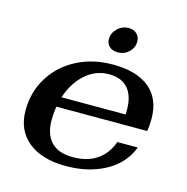

<svg xmlns="http://www.w3.org/2000/svg" viewBox="-103 -780 864 888"><g transform="rotate(15 329.0 -336.0)"><path d="M171 -179Q171 -111 205.5 -74.5Q240 -38 310 -38Q378 -38 424 -69Q470 -100 491 -159H589Q558 -78 477.5 -34Q397 10 289 10Q173 10 108 -43.5Q43 -97 43 -191Q43 -279 86.5 -349.5Q130 -420 206.5 -460Q283 -500 379 -500Q494 -500 555 -449.5Q616 -399 616 -303Q616 -270 611 -244H176Q171 -209 171 -179ZM188 -292H495Q500 -370 469 -411Q438 -452 374 -452Q310 -452 261 -408.5Q212 -365 188 -292ZM330 -609Q330 -638 352.5 -660Q375 -682 406 -682Q430 -682 445 -668Q460 -654 460 -632Q460 -602 438 -581Q416 -560 385 -560Q360 -560 345 -573.5Q330 -587 330 -609Z"/></g></svg>

Font: Fahkwang SemiBold
Style: Italic
Weight: 600
Italic angle: -10°
Version: Version 1.000; ttfautohint (v1.6)